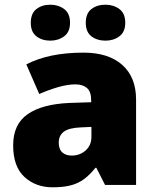

<svg xmlns="http://www.w3.org/2000/svg" viewBox="-20 -787 663 817"><path d="M336 -563Q441 -563 500 -511Q559 -459 559 -363V0H427L390 -73H386Q363 -44 338.5 -25.5Q314 -7 282 1.5Q250 10 204 10Q132 10 84 -34Q36 -78 36 -169Q36 -258 97.5 -301Q159 -344 276 -349L368 -352V-360Q368 -397 350 -412.5Q332 -428 301 -428Q268 -428 228 -416.5Q188 -405 147 -387L92 -513Q140 -538 200.5 -550.5Q261 -563 336 -563ZM325 -245Q273 -243 251.5 -226.5Q230 -210 230 -180Q230 -152 245 -138.5Q260 -125 285 -125Q320 -125 344.5 -147Q369 -169 369 -204V-247ZM111 -690Q111 -730 135 -748.5Q159 -767 194 -767Q228 -767 253 -748.5Q278 -730 278 -690Q278 -651 253 -632.5Q228 -614 194 -614Q159 -614 135 -632.5Q111 -651 111 -690ZM345 -690Q345 -730 369 -748.5Q393 -767 429 -767Q463 -767 488 -748.5Q513 -730 513 -690Q513 -651 488 -632.5Q463 -614 429 -614Q393 -614 369 -632.5Q345 -651 345 -690Z"/></svg>

Font: Noto Sans Lao Black
Style: Regular
Weight: 900
Designer: Monotype Design Team
Foundry: Monotype Imaging Inc.
Version: Version 2.003; ttfautohint (v1.8.4.7-5d5b)